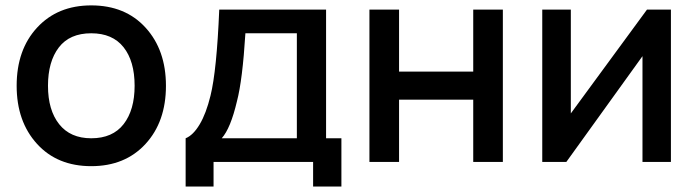

<svg xmlns="http://www.w3.org/2000/svg" viewBox="-20 -598 2570 709"><path d="M316.9 15.6Q191.4 15.6 116.5 -66.9Q41.5 -149.4 41.5 -281.2Q41.5 -414.6 117.2 -496.3Q192.9 -578.1 316.9 -578.1Q442.9 -578.1 517.8 -495.6Q592.8 -413.1 592.8 -281.2Q592.8 -148.4 517.3 -66.4Q441.9 15.6 316.9 15.6ZM477.1 -281.2Q477.1 -372.1 436.3 -423.6Q395.5 -475.1 316.9 -475.1Q237.3 -475.1 197.3 -422.9Q157.2 -370.6 157.2 -281.2Q157.2 -191.4 198.5 -139.4Q239.7 -87.4 316.9 -87.4Q396 -87.4 436.5 -139.6Q477.1 -191.9 477.1 -281.2Z M1184.1 -562.5V-87.4H1240.7V90.8H1136.2V0H768.6V90.8H665.5V-87.4Q693.4 -98.6 717.3 -138.7Q741.2 -178.7 757.3 -244.6Q780.3 -337.4 789.6 -562.5ZM1076.2 -87.4V-475.1H886.2Q875.5 -302.2 855 -224.1Q831.5 -124 798.8 -87.4Z M1727.5 -562.5H1836.9V0H1727.5V-230H1453.6V0H1344.2V-562.5H1453.6V-333.5H1727.5Z M2457.5 -562.5V0H2352.5V-390.6L2071.3 0H1982.4V-562.5H2087.9V-179.2L2369.1 -562.5Z"/></svg>

Font: Manrope3 Semibold
Style: Regular
Weight: 600
Width: 4
Designer: Mikhail Sharanda
Foundry: Mikhail Sharanda
Version: Version 3.000;PS 003.000;hotconv 1.0.88;makeotf.lib2.5.64775